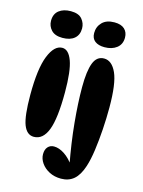

<svg xmlns="http://www.w3.org/2000/svg" viewBox="-141 -851 846 1139"><g transform="rotate(15 281.5 -281.0)"><path d="M150 -767Q198 -767 219 -742Q240 -717 240 -685Q240 -645 214 -623Q188 -601 141 -601Q95 -601 72.5 -625Q50 -649 50 -682Q50 -724 77.5 -745.5Q105 -767 150 -767ZM157 -544Q196 -544 218 -484Q240 -424 240 -293Q240 -132 212.5 -61Q185 10 129 10Q86 10 65.5 -42.5Q45 -95 45 -226Q45 -387 76.5 -465.5Q108 -544 157 -544ZM349 208Q308 208 276.5 191.5Q245 175 227 149Q209 123 209 95Q209 66 223.5 50Q238 34 261 34Q292 34 325.5 56Q359 78 389 121L378 120Q353 -12 341.5 -132.5Q330 -253 330 -349Q330 -448 349 -497.5Q368 -547 413 -547Q461 -547 489.5 -484Q518 -421 518 -273Q518 -208 513.5 -139.5Q509 -71 500.5 -9.5Q492 52 478 95Q459 154 427.5 181Q396 208 349 208ZM396 -612Q359 -612 337.5 -628.5Q316 -645 316 -678Q316 -717 342 -743.5Q368 -770 417 -770Q458 -770 479 -750.5Q500 -731 500 -698Q500 -657 471 -634.5Q442 -612 396 -612Z"/></g></svg>

Font: DynaPuff Medium
Style: Regular
Weight: 500
Version: Version 2.000